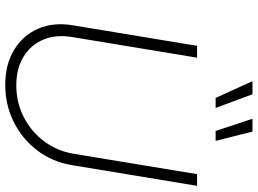

<svg xmlns="http://www.w3.org/2000/svg" viewBox="-146 -834 990 738"><g transform="rotate(90 349.0 -465.0)"><path d="M306.2 9.8Q227.5 9.8 171.6 -24.2Q115.7 -58.1 90.3 -116.7Q64.9 -175.3 77.1 -249.5L156.2 -727.5H201.7L122.6 -248.5Q111.8 -185.5 132.1 -137Q152.3 -88.4 197.8 -60.5Q243.2 -32.7 307.6 -32.7Q374.5 -32.7 430.2 -61.3Q485.8 -89.8 522.9 -139.4Q560.1 -189 570.8 -251.5L649.4 -727.5H694.3L614.7 -246.1Q602.5 -171.9 558.8 -114Q515.1 -56.2 449.5 -23.2Q383.8 9.8 306.2 9.8ZM483.4 -798.8 436.5 -940.4H485.8L521.5 -798.8ZM356.4 -798.8 292 -940.4H342.3L395 -798.8Z"/></g></svg>

Font: Inter 24pt ExtraLight
Style: Italic
Weight: 250
Italic angle: -9.3988°
Version: Version 4.001;git-66647c0bb